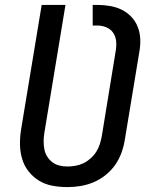

<svg xmlns="http://www.w3.org/2000/svg" viewBox="-20 -755 640 783"><path d="M255 8Q224 8 194 2.5Q164 -3 139.5 -18Q115 -33 97 -55.5Q79 -78 70.5 -106.5Q62 -135 61.5 -165.5Q61 -196 66 -227L150 -735H247L161 -214Q158 -196 158 -179Q158 -162 161 -146Q164 -130 172.5 -116.5Q181 -103 193.5 -93.5Q206 -84 222 -80Q238 -76 255 -76Q271 -76 288 -79Q305 -82 320.5 -89.5Q336 -97 349.5 -109Q363 -121 372.5 -136Q382 -151 387 -167Q392 -183 395 -199L451 -542Q455 -562 454 -582.5Q453 -603 443 -619Q433 -635 415 -643Q397 -651 376 -651H358V-735H376Q403 -735 429 -730.5Q455 -726 477 -715Q499 -704 516 -686Q533 -668 542 -644.5Q551 -621 552 -595Q553 -569 548 -542L489 -185Q485 -159 475.5 -132.5Q466 -106 450 -83Q434 -60 411 -41.5Q388 -23 362 -12Q336 -1 309 3.5Q282 8 255 8Z"/></svg>

Font: Iosevka Aile Medium Oblique
Style: Regular
Weight: 500
Italic angle: -9°
Designer: Belleve Invis
Foundry: Belleve Invis
Version: Version 31.1.0; ttfautohint (v1.8.4)